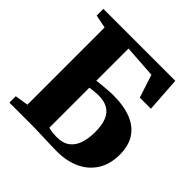

<svg xmlns="http://www.w3.org/2000/svg" viewBox="-191 -906 1075 1075"><g transform="rotate(45 346.0 -369.0)"><path d="M412.5 5.5Q399 5.5 373 4.8Q347 4 316.5 3Q286 2 257.2 1Q228.5 0 208.5 0H30V-50.5L109.5 -63V-674.5L31 -690V-743H600.5L614.5 -536H526.5L482 -672.5L287.5 -685.5V-431Q294.5 -432 310 -433.5Q325.5 -435 344.5 -436.8Q363.5 -438.5 380.8 -439.8Q398 -441 408 -441Q498 -441 556.8 -416.8Q615.5 -392.5 644.5 -345.8Q673.5 -299 673.5 -231Q673.5 -154.5 639.5 -101.5Q605.5 -48.5 546.8 -21.5Q488 5.5 412.5 5.5ZM353.5 -50.5Q404 -50.5 433 -73.5Q462 -96.5 474.2 -135.2Q486.5 -174 486.5 -222Q486.5 -277.5 472.2 -312.8Q458 -348 428.5 -365Q399 -382 354.5 -382Q344.5 -382 330.8 -380.8Q317 -379.5 304.8 -377.8Q292.5 -376 287.5 -375.5V-58.5Q295 -56.5 304 -54.8Q313 -53 325.2 -51.8Q337.5 -50.5 353.5 -50.5Z"/></g></svg>

Font: Merriweather 60pt Black
Style: Regular
Weight: 900
Version: Version 2.100